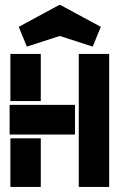

<svg xmlns="http://www.w3.org/2000/svg" viewBox="-20 -738 472 758"><path d="M54 -632 213 -718H219L378 -632L346 -554L216 -596L86 -554ZM141 0H21V-192H141ZM276 -207H18V-324H276ZM141 -339H21V-525H141ZM291 -525H411V0H291Z"/></svg>

Font: BroshK
Style: Medium
Weight: 500
Designer: gluk
Foundry: gluk
Version: Version 0.60